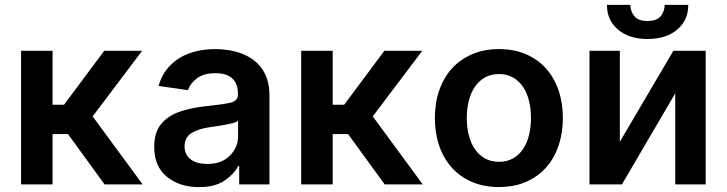

<svg xmlns="http://www.w3.org/2000/svg" viewBox="-20 -753 2967 784"><path d="M194.6 -545.5V-325.3H241.5L405.5 -545.5H560.4L358.3 -277.7L562.5 0H407L257.5 -205.6H194.6V0H66.1V-545.5Z M639.6 -248.6Q669 -282.3 716.6 -297.9Q740.4 -305.8 765.3 -310.9Q790.1 -316.1 816.8 -318.9Q853.3 -322.8 878.9 -326.3Q904.5 -329.9 920.5 -333.5Q951.7 -340.2 951.7 -367.9V-370Q951.7 -410.9 928.6 -432.5Q905.5 -454.2 859.4 -454.2Q811.8 -454.2 784.8 -433.6Q757.1 -413 747.5 -384.9L627.5 -402Q638.8 -442.1 661.6 -470.7Q684.3 -499.3 715 -517.4Q745.7 -535.5 782.5 -544Q819.2 -552.6 858.7 -552.6Q884.6 -552.6 911 -548.7Q937.5 -544.7 962.2 -536Q986.9 -527.3 1008.3 -513Q1029.8 -498.6 1045.8 -477.8Q1061.8 -457 1071 -429Q1080.3 -400.9 1080.3 -365.1V0H956.7V-74.9H952.4Q943.5 -57.5 929.5 -42.8Q915.5 -28.1 896 -14.9Q857.2 11 792.3 11Q713.4 11 661.9 -30.9Q609.7 -73.2 609.7 -153.1Q609.7 -214.5 639.6 -248.6ZM733.7 -155.2Q733.7 -137.8 740.4 -124.3Q747.2 -110.8 759.4 -101.7Q771.7 -92.7 788.5 -88.1Q805.4 -83.5 825.6 -83.5Q884.6 -83.5 918 -116.8Q952.1 -150.9 952.1 -195.7V-259.9Q944.2 -253.2 922.2 -248.2Q911.2 -245.7 899.3 -243.6Q887.4 -241.5 875.7 -239.5Q864 -237.6 853.3 -236Q842.7 -234.4 834.2 -233.3Q812.5 -230.1 794.9 -224.4Q777.3 -218.8 762.4 -209.9Q733.7 -192.5 733.7 -155.2Z M1338.4 -545.5V-325.3H1385.3L1549.4 -545.5H1704.2L1502.1 -277.7L1706.3 0H1550.8L1401.3 -205.6H1338.4V0H1209.9V-545.5Z M2017 -552.6Q2079.2 -552.6 2127.7 -531.6Q2176.1 -510.7 2209.7 -473.2Q2243.3 -435.7 2260.8 -383.9Q2278.4 -332 2278.4 -270.6Q2278.4 -211.3 2261.4 -160Q2244.3 -108.7 2211.3 -70.7Q2178.3 -32.7 2129.4 -11Q2080.6 10.7 2017 10.7Q1955.3 10.7 1906.8 -10.3Q1858.3 -31.2 1824.8 -68.7Q1791.2 -106.2 1773.4 -157.8Q1755.7 -209.5 1755.7 -270.6Q1755.7 -333.8 1774.1 -385.8Q1792.6 -437.9 1826.7 -474.8Q1860.8 -511.7 1909.1 -532.1Q1957.4 -552.6 2017 -552.6ZM1886 -271Q1886 -233.7 1894.2 -201.2Q1902.3 -168.7 1918.9 -144.4Q1935.4 -120 1960 -106.2Q1984.7 -92.3 2017.8 -92.3Q2050.4 -92.3 2074.9 -106.2Q2099.4 -120 2115.8 -144.4Q2132.1 -168.7 2140.1 -201.2Q2148.1 -233.7 2148.1 -271Q2148.1 -308.2 2140.1 -341.1Q2132.1 -373.9 2115.8 -398.3Q2099.4 -422.6 2074.9 -436.6Q2050.4 -450.6 2017.8 -450.6Q1984.7 -450.6 1960 -436.6Q1935.4 -422.6 1918.9 -398.3Q1902.3 -373.9 1894.2 -341.1Q1886 -308.2 1886 -271Z M2387.1 -545.5H2511V-174L2729.4 -545.5H2861.5V0H2737.2V-371.8L2519.5 0H2387.1ZM2458.5 -733H2554Q2554 -707.4 2570 -687.5Q2585.9 -667.3 2623.9 -667.3Q2662.3 -667.3 2677.9 -687.1Q2693.9 -707.4 2694.2 -733H2790.5Q2790.5 -670.8 2745.7 -632.5Q2700.6 -593.8 2623.9 -593.8Q2585.2 -593.8 2555.6 -603.5Q2525.9 -613.3 2503.2 -632.5Q2458.1 -670.8 2458.5 -733Z"/></svg>

Font: Inter P Semi Bold
Style: Regular
Weight: 600
Designer: Rasmus Andersson
Foundry: rsms
Version: Version 3.018;git-588b23468